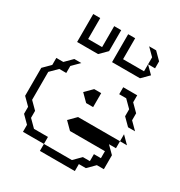

<svg xmlns="http://www.w3.org/2000/svg" viewBox="-188 -896 1005 1071"><g transform="rotate(30 315.0 -360.0)"><path d="M450 -450V-495H540V-450L585 -405V-360L630 -315H585L540 -360V-405L495 -450ZM90 0V-45L45 -90V-135L0 -180V-360L45 -405V-450H90L135 -495H180L135 -450V-405H90L45 -360V-180L90 -135V-90L135 -45H225V0ZM315 -315 270 -360 315 -405H360V-315ZM585 -225V-270L630 -225ZM225 45V0H405L450 -45H495V-90H540V-135H315L270 -180L315 -225H585V-180H540L585 -135V-45H540L495 0H450V45ZM506 -675V-720L461 -765H506L551 -720V-675ZM101 -585V-765H146V-630H236V-765H281V-630L236 -585ZM326 -585V-765H371V-630H506V-675L551 -630L506 -585Z"/></g></svg>

Font: Rubik Iso
Style: Regular
Weight: 400
Designer: Hubert and Fischer, NaN
Foundry: Hubert and Fischer, NaN
Version: Version 2.200